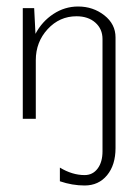

<svg xmlns="http://www.w3.org/2000/svg" viewBox="-20 -365 420 590"><path d="M50 0V-340H85L89 -261Q109 -299 144 -322Q179 -345 220 -345Q266 -345 300.5 -318Q335 -291 335 -250V90Q335 142 309 173.5Q283 205 240 205Q202 205 164 192V150Q202 173 240 173Q265 173 280 153Q295 133 295 100V-245Q295 -276 273 -295.5Q251 -315 215 -315Q163 -315 126.5 -275.5Q90 -236 90 -180V0Z"/></svg>

Font: Glametrix
Style: Light
Weight: 300
Designer: gluk
Foundry: gluk
Version: Version 0.40